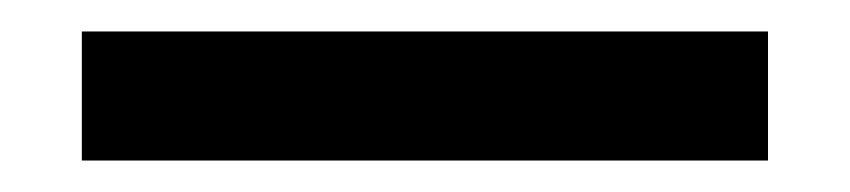

<svg xmlns="http://www.w3.org/2000/svg" viewBox="-20 -102 540 122"><path d="M468 -82H32V0H468Z"/></svg>

Font: Sawarabi Gothic
Style: Regular
Weight: 400
Designer: mshio (mshio@users.sourceforge.jp)
Version: Version 20141215